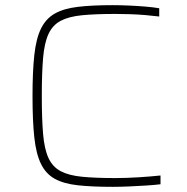

<svg xmlns="http://www.w3.org/2000/svg" viewBox="-20 -716 723 744"><path d="M416 8Q337 8 282 2Q227 -4 192.5 -23Q158 -42 139 -80.5Q120 -119 113 -183Q106 -247 106 -344Q106 -439 113 -503Q120 -567 139 -605.5Q158 -644 192.5 -663.5Q227 -683 282 -689.5Q337 -696 416 -696Q447 -696 480 -694.5Q513 -693 543.5 -690.5Q574 -688 597 -684V-652Q573 -655 544 -657.5Q515 -660 485 -661Q455 -662 428 -662Q350 -662 298.5 -657Q247 -652 215.5 -635.5Q184 -619 168 -584.5Q152 -550 147 -491.5Q142 -433 142 -344Q142 -255 147 -196.5Q152 -138 168 -103.5Q184 -69 215.5 -52.5Q247 -36 298.5 -31Q350 -26 428 -26Q469 -26 517 -29Q565 -32 602 -36V-2Q578 1 545.5 3Q513 5 479.5 6.5Q446 8 416 8Z"/></svg>

Font: Saira Expanded Thin
Style: Regular
Weight: 250
Width: 7
Designer: Hector Gatti with collaboration of the Omnibus-Type team
Foundry: Omnibus-Type
Version: Version 1.101